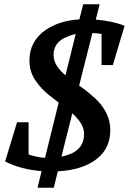

<svg xmlns="http://www.w3.org/2000/svg" viewBox="-20 -797 616 900"><path d="M156 83 175 5Q80 -2 4 -40L60 -224H114V-73Q151 -60 191 -57L255 -316L210 -351Q172 -381 145 -421.5Q118 -462 118 -514Q118 -603 193 -656Q259 -701 352 -706L370 -777H447L429 -705Q507 -699 564 -676L509 -492H456V-638Q441 -641 413 -642L351 -396Q360 -390 379 -375.5Q398 -361 427 -335Q456 -309 476.5 -271Q497 -233 497 -187Q497 -100 431 -50Q365 0 251 6L232 83ZM318 -79Q344 -91 359 -113.5Q374 -136 374 -167Q374 -204 347 -236Q334 -252 319 -266L268 -63Q294 -68 318 -79ZM278 -617Q231 -591 231 -539Q231 -510 250 -483Q265 -462 287 -444L335 -638Q305 -631 278 -617Z"/></svg>

Font: Volkhov
Style: Bold Italic
Weight: 700
Designer: Cyreal (www.cyreal.org)
Foundry: Cyreal (www.cyreal.org)
Version: Version 1.001